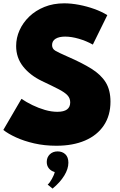

<svg xmlns="http://www.w3.org/2000/svg" viewBox="-20 -860 720 1154"><path d="M318.5 16Q418.5 16 491.5 -15.5Q564.5 -47 604.2 -106.5Q644 -166 644 -249Q644 -318.5 615.5 -364.8Q587 -411 529.8 -446.8Q472.5 -482.5 386 -520Q333.5 -543 313.2 -554.8Q293 -566.5 293 -589Q293 -614 314 -627Q335 -640 371.5 -640Q409.5 -640 454 -627Q498.5 -614 538 -592L625 -769Q591.5 -790 547 -806Q502.5 -822 455.2 -831Q408 -840 366 -840Q300.5 -840 247.2 -818.5Q194 -797 156 -760.5Q118 -724 97.5 -678.2Q77 -632.5 77 -583.5Q77 -513 119 -460Q161 -407 232 -373Q294.5 -343.5 331.8 -324.2Q369 -305 385.5 -287.2Q402 -269.5 402 -244.5Q402 -188 325 -188Q289 -188 250.2 -199.2Q211.5 -210.5 175 -228.2Q138.5 -246 109 -266L0 -79Q28 -56.5 75.8 -34.5Q123.5 -12.5 185.5 1.8Q247.5 16 318.5 16ZM296 273.5Q341.5 236 366.2 195.5Q391 155 391 118Q391 84.5 372.8 67.2Q354.5 50 326.5 50Q297.5 50 279.2 67.8Q261 85.5 261 113.5Q261 136.5 274 152.2Q287 168 309 174Q305.5 191 292 215.2Q278.5 239.5 266.5 249.5Z"/></svg>

Font: Spartan Black
Style: Regular
Weight: 900
Designer: Matt Bailey, Mirko Velimirovic
Foundry: Matt Bailey
Version: Version 1.003; ttfautohint (v1.8.3)